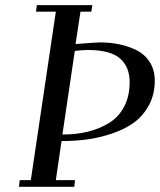

<svg xmlns="http://www.w3.org/2000/svg" viewBox="-20 -722 618 742"><path d="M53.2 0 56.2 -25.9H99.1L195.8 -676.8H119.1L122.1 -702.1H336.9L333 -676.8H291L272 -551.8Q352.5 -558.1 366.2 -558.1Q405.3 -558.1 440.2 -551Q475.1 -543.9 507.3 -528.1Q539.6 -512.2 558.8 -481.9Q578.1 -451.7 578.1 -410.2Q578.1 -356.9 555.4 -315.2Q532.7 -273.4 497.1 -247.8Q461.4 -222.2 412.6 -205.8Q363.8 -189.5 316.2 -183.1Q268.6 -176.8 217.8 -176.8L195.8 -25.9H270L267.1 0ZM221.2 -202.1Q274.4 -202.1 319.6 -213.1Q364.7 -224.1 401.9 -247.1Q439 -270 460 -310.3Q481 -350.6 481 -404.8Q481 -463.9 443.6 -496.3Q406.2 -528.8 319.8 -528.8Q307.1 -528.8 294.4 -527.8Q281.7 -526.9 275.4 -525.9L269 -524.9Z"/></svg>

Font: Dehuti Alt
Style: Bold-Italic
Weight: 700
Version: Version 1.2